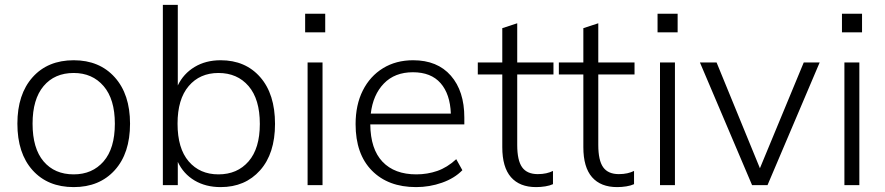

<svg xmlns="http://www.w3.org/2000/svg" viewBox="-20 -756 3613 784"><path d="M281 8Q175 8 113 -61Q51 -130 51 -251Q51 -371 113 -440.5Q175 -510 281 -510Q386 -510 448.5 -440.5Q511 -371 511 -251Q511 -130 448.5 -61Q386 8 281 8ZM281 -44Q357 -44 403 -97Q449 -150 449 -251Q449 -351 403 -404.5Q357 -458 281 -458Q203 -458 158 -404.5Q113 -351 113 -251Q113 -150 158 -97Q203 -44 281 -44Z M881 8Q820 8 774.5 -19Q729 -46 706 -95V0H645V-736H706V-407Q729 -455 774.5 -482.5Q820 -510 881 -510Q982 -510 1042.5 -441Q1103 -372 1103 -250Q1103 -129 1042 -60.5Q981 8 881 8ZM872 -44Q949 -44 995 -97Q1041 -150 1041 -250Q1041 -351 995 -404.5Q949 -458 872 -458Q796 -458 750.5 -404.5Q705 -351 705 -251Q705 -150 750.5 -97Q796 -44 872 -44Z M1226 -624V-700H1308V-624ZM1236 0V-501H1297V0Z M1679 8Q1565 8 1498.5 -59.5Q1432 -127 1432 -249Q1432 -328 1461.5 -386.5Q1491 -445 1544 -477.5Q1597 -510 1667 -510Q1766 -510 1821 -447Q1876 -384 1876 -276V-248H1492Q1493 -147 1542 -95.5Q1591 -44 1680 -44Q1725 -44 1765.5 -58Q1806 -72 1843 -106L1868 -61Q1836 -28 1785 -10Q1734 8 1679 8ZM1666 -461Q1592 -461 1547.5 -415Q1503 -369 1494 -292H1821Q1818 -372 1779 -416.5Q1740 -461 1666 -461Z M2169 8Q2102 8 2066.5 -32.5Q2031 -73 2031 -155V-452H1931V-501H2031V-641L2092 -661V-501H2240V-452H2092V-164Q2092 -101 2112 -73Q2132 -45 2176 -45Q2195 -45 2210.5 -48.5Q2226 -52 2238 -58V-4Q2225 2 2206.5 5Q2188 8 2169 8Z M2500 8Q2433 8 2397.5 -32.5Q2362 -73 2362 -155V-452H2262V-501H2362V-641L2423 -661V-501H2571V-452H2423V-164Q2423 -101 2443 -73Q2463 -45 2507 -45Q2526 -45 2541.5 -48.5Q2557 -52 2569 -58V-4Q2556 2 2537.5 5Q2519 8 2500 8Z M2665 -624V-700H2747V-624ZM2675 0V-501H2736V0Z M3051 0 2838 -501H2906L3083 -69L3262 -501H3327L3114 0Z M3418 -624V-700H3500V-624ZM3428 0V-501H3489V0Z"/></svg>

Font: Winston Light
Style: Regular
Weight: 300
Designer: Original fonts by Vernon Adams / Changes by Cristiano Sobral
Foundry: Original fonts by Vernon Adams / Changes by Cristiano Sobral
Version: Version 2.503;July 17, 2020;FontCreator 13.0.0.2655 64-bit